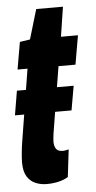

<svg xmlns="http://www.w3.org/2000/svg" viewBox="-50 -689 367 731"><g transform="rotate(-5 133.5 -323.5)"><path d="M1 -261.1 16.6 -354H233.5L217.2 -261.1ZM193.5 -114.1 181 -9.6Q164.1 0.7 143.1 5.3Q122.1 10 99.1 10Q77 10 57.3 2.1Q37.5 -5.9 24.8 -25.4Q12.2 -44.9 12.2 -79.9Q12.2 -95.1 14.6 -118.9Q17 -142.6 20.4 -162.6L64.1 -434H26L44.1 -538L83.2 -544L116.9 -657.3H219.1L201.6 -544H266.5L247.4 -433.3H182.5L140.9 -177.3Q139.9 -168.8 139.1 -161.6Q138.3 -154.4 138.3 -148.2Q138.3 -130.8 145.6 -120.7Q152.8 -110.5 170.7 -110.5Q175.9 -110.5 181.3 -111.7Q186.6 -112.8 193.5 -114.1Z"/></g></svg>

Font: Georama
Style: Italic
Weight: 400
Width: 2
Italic angle: -9°
Designer: Jean-Baptiste Levee
Foundry: Production Type
Version: Version 1.000